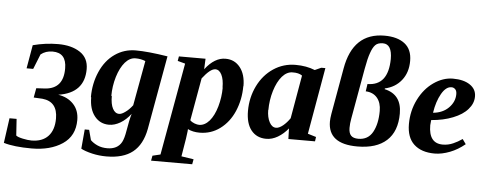

<svg xmlns="http://www.w3.org/2000/svg" viewBox="-64 -853 3075 1214"><g transform="rotate(5 1473.5 -246.0)"><path d="M442 -3Q442 98 365 149.5Q288 201 169 201Q58 201 -8 181L14 23H59L66 128Q76 137 108.5 144Q141 151 164 151Q233 151 270 111.5Q307 72 307 -1Q307 -108 211 -118L155 -121L166 -181L221 -184Q338 -192 337 -322Q337 -421 249 -421Q205 -421 174 -396L136 -301H94L120 -450Q200 -471 280 -471Q365 -471 419 -435.5Q473 -400 473 -329Q473 -177 308 -152Q368 -143 405 -104Q442 -65 442 -3Z M643 -173 646 -175Q646 -122 661 -94Q676 -65 702 -65Q718 -65 741 -82Q764 -98 786 -127L838 -412Q810 -424 775 -424Q739 -424 709 -390Q679 -355 661 -296Q643 -236 643 -173ZM517 -154 515 -155Q515 -242 548 -317Q581 -392 640 -433Q699 -474 772 -474Q849 -474 975 -454L891 14Q872 114 812 162Q752 210 645 210Q598 210 555 200Q508 189 483 175L494 52H522L539 116Q557 134 584 146Q611 158 646 158Q678 158 701 146Q724 134 737 110Q750 86 758 36Q769 -32 781 -72Q751 -33 715 -12Q679 9 644 9Q587 9 552 -35Q517 -79 517 -154Z M1470 -308H1469Q1469 -223 1437 -148Q1406 -76 1348 -33Q1291 9 1219 9Q1176 9 1144 -7L1143 7L1137 53L1118 168L1196 180L1190 212H929L935 180L985 168L1090 -418L1042 -431L1047 -460H1216L1213 -393Q1274 -472 1343 -471Q1400 -471 1435 -427Q1470 -383 1470 -308ZM1340 -287 1339 -288Q1339 -339 1324 -369Q1309 -399 1284 -399Q1252 -399 1202 -334L1154 -64Q1166 -52 1183 -46Q1200 -40 1212 -40Q1247 -40 1277 -74Q1306 -108 1323 -167Q1340 -227 1340 -287Z M1902 -44 1955 -28 1951 0H1782L1780 -67Q1752 -32 1715 -10Q1679 11 1642 11Q1581 11 1546 -33Q1512 -76 1512 -155Q1512 -240 1548 -314Q1584 -387 1647 -429Q1710 -471 1787 -471Q1856 -471 1910 -449L1950 -467H1976ZM1640 -171 1639 -173Q1639 -125 1656 -94Q1672 -64 1698 -64Q1717 -64 1742 -84Q1765 -103 1785 -132L1833 -407Q1811 -423 1772 -422Q1736 -422 1706 -388Q1676 -353 1658 -294Q1640 -234 1640 -171Z M2470 -222Q2470 -108 2405.5 -49.5Q2341 9 2220 9Q2034 9 2034 -133Q2034 -152 2039 -182L2091 -475Q2131 -704 2331 -704Q2413 -704 2459.5 -668Q2506 -632 2506 -559Q2506 -485 2466.5 -435.5Q2427 -386 2362 -372L2361 -367Q2470 -343 2470 -222ZM2383 -560Q2383 -655 2325 -655Q2293 -655 2277 -638.5Q2261 -622 2249 -587Q2236 -552 2224 -484L2167 -164Q2161 -132 2161 -104Q2161 -71 2175.5 -55.5Q2190 -40 2222 -40Q2284 -40 2313 -92.5Q2342 -145 2342 -227Q2342 -279 2316 -310Q2290 -341 2243 -343L2250 -390Q2381 -391 2383 -560Z M2934 -371V-370Q2934 -326 2901 -289Q2869 -252 2808 -228Q2748 -204 2671 -198Q2670 -188 2668 -165Q2668 -50 2757 -50Q2792 -50 2823 -64Q2851 -76 2880 -96L2902 -65Q2857 -28 2808 -9Q2756 11 2711 11Q2626 11 2579 -33Q2533 -76 2533 -161Q2533 -245 2569 -317Q2605 -389 2664 -430Q2723 -471 2786 -471Q2854 -471 2894 -444Q2934 -417 2934 -371ZM2679 -247V-245Q2740 -251 2777 -288Q2815 -326 2815 -375Q2815 -396 2805 -406Q2795 -416 2781 -416Q2746 -416 2718 -367Q2690 -318 2679 -247Z"/></g></svg>

Font: Libra Serif Modern
Style: Bold Italic
Weight: 700
Italic angle: -12°
Designer: Stefan Peev, Context Ltd
Foundry: Stefan Peev, Context Ltd
Version: Version 1.000